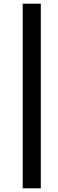

<svg xmlns="http://www.w3.org/2000/svg" viewBox="-20 -770 312 1040"><path d="M103 250V-750H201V250Z"/></svg>

Font: Source Serif Pro
Style: Bold Italic
Weight: 700
Italic angle: -12°
Designer: Frank Grießhammer
Foundry: Adobe Systems Incorporated
Version: Version 3.001;hotconv 1.0.111;makeotfexe 2.5.65597